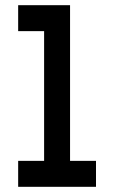

<svg xmlns="http://www.w3.org/2000/svg" viewBox="-20 -720 440 740"><path d="M50 0H350V-100H250V-700H50V-600H150V-100H50Z"/></svg>

Font: LS-VG5000
Style: Regular
Weight: 400
Designer: Justin Bihan, 2021
Foundry: Justin Bihan, 2021
Version: Version 1.000;Glyphs 3.1.2 (3151)